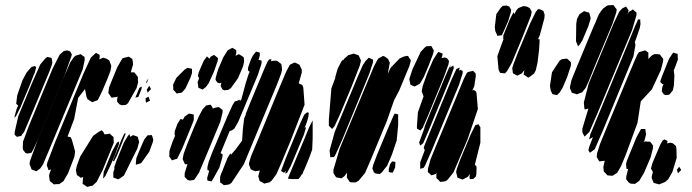

<svg xmlns="http://www.w3.org/2000/svg" viewBox="-20 -720 2736 759"><path d="M237 -427 130 -169 111 -128 104 -116 89 -113 81 -115 71 -128 70 -136 71 -160 94 -222 188 -449 216 -504 226 -513 232 -518 245 -521 257 -517 264 -505 262 -497ZM274 -100 249 -35 231 -4 214 8H202L193 9L186 3L177 -4L176 -10L174 -25L176 -35L182 -50H181L172 -47L169 -56L165 -66L167 -77L199 -161L310 -429L339 -492L359 -511L367 -507L374 -503V-492L372 -485L388 -492L401 -488L412 -481L420 -460L417 -441L405 -409L384 -360L371 -333L366 -324L355 -320L345 -316L335 -322L326 -328L322 -337L316 -368L289 -333L273 -249L247 -180L259 -178L264 -168L277 -121ZM307 -446 173 -124 150 -70 139 -54 124 -43 118 -45 105 -50 102 -58 97 -71 98 -82 126 -159 228 -405 258 -474 273 -495 279 -500 293 -504 298 -506 307 -500 314 -495 315 -484ZM520 -372 486 -312 477 -305 462 -304 453 -307 443 -318V-327L445 -339L442 -337L429 -335L421 -334L416 -341L408 -353L409 -358L411 -374L425 -409L444 -455L459 -481L465 -490L489 -496L503 -487L505 -476L506 -465L497 -434H500H511L518 -425L525 -416V-408L526 -395ZM176 -439 91 -235 75 -198 67 -188 62 -179 64 -183 47 -179 38 -187V-198L52 -260L105 -388L139 -465L160 -490L167 -495L176 -493L184 -491L186 -480L187 -472L184 -461ZM98 -384 75 -330 61 -296 44 -262 37 -254 38 -262 46 -290 52 -303 50 -304 44 -310 45 -318 48 -343 69 -403 85 -433 104 -455 117 -459 123 -455 122 -450 117 -431 114 -425 113 -423ZM562 -403 567 -410 564 -402 560 -390 558 -396ZM560 -365 570 -381 577 -368 564 -354ZM515 -334 531 -373 541 -378 539 -367 527 -337ZM567 -338 571 -327 573 -322 557 -314 555 -331ZM421 -134 386 -48 362 -1 346 14 336 16 325 19 316 13 306 6 307 1 308 -17 309 -20H308L299 -17L293 -22L284 -28L282 -37L280 -48L284 -66L297 -101L348 -183L372 -200L382 -205L388 -199L393 -189L405 -190L413 -192L421 -185L429 -178V-167L430 -156ZM465 -161 451 -126 442 -104 431 -83 426 -84 433 -101 461 -170 470 -189 475 -195 476 -189ZM523 -133 470 -26 454 -15 447 -11 437 -15 428 -18V-24V-40L433 -53L431 -55L433 -63L441 -86L470 -157L485 -182L492 -190L493 -185L495 -179L506 -186L517 -182L525 -179L527 -170L530 -159ZM570 -120 538 -75 522 -70 517 -69V-75L519 -95L538 -141L550 -168L563 -185L580 -186L582 -181L586 -168L584 -158ZM434 -106 418 -69 397 -25 388 -14V-19L390 -40L423 -121L442 -156L451 -161L450 -150Z M921 -411 893 -372 883 -365 868 -363 860 -366 852 -380 854 -388 855 -393 849 -391 840 -393 832 -404 833 -414 842 -445 863 -494 880 -521 898 -531 907 -526 914 -522V-510L911 -500L914 -501L924 -506L934 -500L943 -494L944 -489L945 -477L941 -458ZM847 -57 821 -10 816 -3 800 -6 799 -17 807 -45 800 -48V-60L805 -80L818 -115L879 -260L900 -306L908 -319L916 -321L928 -326V-320L934 -327L951 -390L963 -428L967 -436L960 -442L961 -454L972 -485L979 -499L992 -516L1000 -514L1007 -512V-501L1002 -483L1014 -481V-469L999 -423L922 -239L906 -211L897 -205L888 -202L852 -115L853 -114L860 -110L859 -98ZM825 -435 805 -391 794 -376 781 -366 769 -371 764 -373 763 -384 761 -395 765 -405 767 -411 762 -420 766 -435 785 -479 798 -497 808 -488 813 -496 826 -503 835 -496 842 -490 840 -477ZM1077 -391 944 -71 895 3 886 9 874 11 865 12 859 7 850 1V-7V-20L854 -33L860 -46L862 -52L880 -97L891 -114L893 -109V-108L912 -130L937 -164L940 -208L945 -251L952 -268L951 -269L956 -281L968 -311L1027 -453L1038 -477L1044 -485L1053 -486L1051 -477L1054 -479L1066 -480H1075L1084 -473L1092 -467L1094 -455L1095 -444L1092 -431ZM1184 -306 1127 -159 1093 -78 1073 -32 1054 -6 1045 1 1031 4 1025 6 1015 0 1007 -4 1005 -9 1001 -23 1003 -31 1007 -46 995 -44 990 -43 979 -47 971 -51 969 -57 964 -70 965 -78 973 -104 1000 -168 1086 -377 1111 -436 1122 -457 1126 -464 1140 -471 1145 -473 1152 -470 1164 -464 1166 -459 1173 -445V-433L1161 -391L1164 -389L1175 -384L1179 -374ZM677 -412 710 -445 721 -452 726 -451 739 -448V-442V-431L733 -413L713 -370L699 -354L687 -352L679 -350L671 -359L665 -365V-374L664 -385ZM851 -239 799 -114 767 -38 752 -15 747 -9 730 -6 721 -9 710 -21V-35L721 -71H719H711L708 -78L702 -91L706 -112L720 -150L746 -214L766 -260L781 -288L795 -303L805 -305L813 -306L819 -297L822 -290L825 -293L840 -296L845 -297L854 -290L860 -285V-276ZM1181 -187 1130 -65 1115 -37 1107 -34 1110 -42 1111 -45 1103 -37 1091 -44 1095 -55 1110 -95 1167 -233 1183 -267 1194 -276 1201 -274 1200 -268 1199 -258 1193 -237 1184 -214 1190 -218 1188 -210ZM739 -227 700 -132 685 -102 680 -92 671 -90 660 -86 655 -93 649 -102 650 -124 661 -157 672 -183 670 -189 671 -202 682 -232 694 -250 702 -247H703L710 -259L727 -271L738 -269L746 -267V-258V-245ZM1216 -244V-172L1214 -128L1203 -98L1182 -47L1179 -42L1178 -38L1175 -31H1173L1167 -21L1160 -12H1155H1136L1123 -13L1118 -14L1122 -24L1133 -51L1180 -163L1203 -219Z M1675 -462 1655 -415 1647 -401 1639 -388 1638 -389V-388L1619 -378L1609 -382L1602 -386L1601 -392L1598 -407L1601 -417L1611 -447L1643 -515L1658 -531L1665 -537L1680 -538H1685L1688 -533L1695 -520L1692 -507ZM1735 -416 1669 -256 1651 -215 1642 -204 1629 -211 1628 -219 1632 -276 1655 -341 1654 -340 1651 -348 1647 -359 1651 -380 1669 -430 1692 -483 1708 -508 1713 -515 1730 -508 1728 -497 1725 -490 1738 -493 1747 -490 1755 -479 1753 -466ZM1402 -460 1370 -378 1324 -268 1303 -222 1293 -210 1287 -216 1280 -223V-231V-247L1290 -371L1305 -411L1306 -418L1315 -449L1330 -478L1337 -485V-481L1341 -488L1357 -502L1368 -505L1378 -508L1390 -504L1398 -501L1401 -494L1407 -481ZM1598 -458 1558 -362 1538 -324 1509 -241 1446 -89 1423 -36 1398 -6 1386 1H1372L1363 0L1359 -6L1351 -18L1352 -37L1353 -39L1342 -24L1330 -15L1314 -18L1309 -19L1304 -26L1298 -36V-49L1323 -133L1427 -383L1458 -457L1470 -480L1476 -489L1489 -496L1494 -499L1502 -496L1514 -487L1521 -472L1513 -428L1524 -452L1560 -489L1575 -496L1588 -499H1593L1596 -494L1604 -482L1603 -476ZM1440 -429 1333 -168 1306 -108 1300 -99H1292L1286 -98L1285 -104L1283 -125L1303 -198L1396 -421L1414 -462L1426 -480L1438 -492L1448 -487L1455 -484L1454 -472ZM1759 -409 1674 -203 1653 -154 1641 -144 1637 -157 1659 -217 1660 -220 1656 -213 1658 -218 1662 -228 1679 -270 1741 -420 1756 -454 1762 -463 1759 -455 1754 -443 1759 -453 1772 -461 1774 -451ZM1795 -386 1687 -126 1660 -65 1654 -56 1646 -54 1641 -53V-59V-78L1659 -126L1655 -137L1662 -155L1680 -199L1763 -401L1784 -447L1797 -453L1795 -441L1794 -439L1799 -444L1809 -440V-431ZM1869 -289 1829 -171 1773 -39 1750 -10 1742 -4 1731 -2 1720 -1 1713 -9 1705 -16V-31L1708 -38L1704 -33L1693 -29L1685 -27L1679 -33L1671 -40L1672 -54L1682 -90L1699 -132L1788 -346L1813 -407L1824 -429L1829 -435L1850 -440L1860 -430L1861 -420L1855 -380L1847 -361L1852 -365L1862 -358L1864 -350ZM1554 -225 1548 -164 1529 -108 1510 -64 1499 -51 1494 -44 1490 -39 1481 -32 1465 -34 1458 -39 1452 -54 1455 -67 1470 -107 1517 -220 1534 -259 1540 -271 1554 -268V-257ZM1850 -12H1837L1836 -23L1839 -33L1829 -21L1816 -14L1808 -10L1801 -13L1788 -18L1787 -24L1783 -40L1786 -53L1800 -91L1841 -189L1859 -225L1871 -229L1879 -217V-156L1857 -68V-67V-68L1863 -64L1864 -56L1863 -30L1861 -22ZM1517 -53 1522 -71 1530 -82 1543 -80V-74L1542 -58L1533 -38H1525L1517 -40Z M1989 -637 1971 -596 1964 -581 1951 -579 1946 -578 1944 -584 1938 -597 1936 -613 1942 -664 1960 -690 1968 -697 1983 -698 1993 -694 2001 -681 1999 -670ZM2079 -658 2047 -577 2003 -471 1984 -438 1976 -430 1965 -431 1957 -432 1951 -444 1946 -498 1971 -567 1969 -566 1970 -581 1996 -645 2006 -664 2011 -672 2013 -664 2022 -680 2029 -688 2049 -696 2063 -694 2074 -688 2082 -674ZM2111 -523 2105 -473 2098 -442 2091 -429 2075 -417 2068 -413 2058 -420 2050 -425 2051 -433 2053 -443 2043 -430 2033 -425 2025 -421 2017 -425 2008 -430 2007 -435 2005 -451 2009 -464 2027 -511 2076 -628 2098 -673 2107 -684 2115 -683 2128 -677 2133 -662 2132 -648 2114 -581 2107 -565H2113V-555Z M2401 -625 2331 -458 2309 -403 2295 -372 2281 -355 2270 -351 2261 -347 2246 -352 2241 -353 2238 -359 2233 -372 2234 -381 2239 -403 2260 -455 2324 -609 2327 -616 2333 -629 2344 -656 2350 -668 2352 -669 2355 -675 2364 -686 2376 -695 2383 -699 2405 -700 2413 -689 2418 -683 2416 -670ZM2479 -602 2343 -275 2310 -199 2291 -180 2287 -187 2282 -198V-211L2306 -291L2292 -287L2290 -292L2288 -315L2307 -389L2406 -628L2428 -674L2440 -687L2455 -694L2461 -685L2465 -679L2463 -670L2460 -663L2461 -664L2466 -673L2475 -678L2482 -683L2488 -677L2496 -671V-660ZM2258 -626 2261 -645 2267 -657 2271 -664 2289 -676 2301 -672 2309 -670 2311 -664 2315 -648 2313 -640 2306 -617 2282 -560 2271 -543 2265 -537 2263 -542 2257 -557ZM2484 -497 2362 -201 2331 -130 2312 -116 2306 -126 2309 -139 2324 -178 2309 -169 2310 -174 2314 -190 2349 -274 2462 -547 2491 -618 2499 -635 2502 -643H2511V-637L2512 -625L2509 -609L2495 -568L2489 -552L2490 -553L2492 -542ZM2592 -442 2557 -367 2513 -319 2500 -234 2454 -109 2435 -63 2420 -37 2401 -25 2390 -26 2381 -27 2375 -34 2367 -42 2365 -60 2371 -86 2369 -84 2358 -83 2349 -82 2345 -89 2339 -99 2340 -113 2352 -151 2370 -195 2463 -419 2490 -483 2500 -505 2506 -514 2531 -521 2543 -512V-500V-489V-487L2557 -501L2567 -506H2577L2588 -505L2595 -496L2602 -487L2601 -476ZM2644 -382 2640 -363 2631 -352 2626 -346 2612 -344 2604 -347 2596 -359 2598 -375 2603 -388 2599 -387 2590 -396 2591 -401 2596 -416 2625 -488 2637 -506 2641 -512 2651 -509 2659 -507V-496L2660 -485L2647 -450L2643 -441L2644 -438L2646 -422ZM2222 -415 2204 -373 2193 -355 2182 -344 2176 -345 2164 -348 2157 -362 2154 -381 2162 -434 2192 -480 2201 -486 2217 -488H2222L2232 -479L2237 -473V-461ZM2528 -165 2524 -158 2530 -161 2541 -160H2550L2557 -151L2562 -144L2561 -133L2552 -98L2526 -37L2507 -5L2490 7L2473 6L2465 1L2455 -12L2456 -23L2463 -52H2462H2457L2456 -58L2455 -73L2458 -84L2468 -109L2496 -177L2509 -201L2514 -210H2523H2531L2532 -201L2534 -189ZM2655 -96 2638 -40 2622 -12 2610 -1 2593 6 2585 9 2575 6 2564 3 2562 -2 2556 -17 2557 -25 2561 -40 2557 -47 2553 -54 2555 -60 2559 -75 2590 -148 2599 -164 2606 -169 2619 -163 2617 -153 2629 -156 2639 -154 2652 -143 2654 -133ZM2656 -49 2665 -61 2668 -56 2673 -48 2660 -35Z"/></svg>

Font: Rubik Marker Hatch
Style: Regular
Weight: 400
Designer: Hubert and Fischer, NaN
Foundry: Hubert & Fischer, NaN
Version: Version 2.200